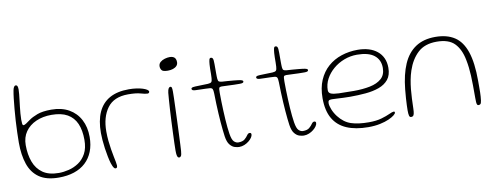

<svg xmlns="http://www.w3.org/2000/svg" viewBox="-57 -914 3155 1224"><g transform="rotate(-10 1520.0 -302.0)"><path d="M247.5 1.5Q167.5 1.5 120.8 -30.8Q74 -63 53.8 -122.2Q33.5 -181.5 33.5 -262Q33.5 -292 34.8 -328.5Q36 -365 38.2 -403.2Q40.5 -441.5 43.8 -478Q47 -514.5 50.5 -545Q54 -575.5 58 -596Q60.5 -609.5 65.2 -617.2Q70 -625 76.5 -625Q85 -625 88 -617.2Q91 -609.5 91 -596Q91 -583.5 89.2 -566Q87.5 -548.5 85 -528Q82.5 -507.5 80 -485.8Q77.5 -464 75.8 -443.2Q74 -422.5 74 -404Q74 -390.5 75.2 -378.5Q76.5 -366.5 83.5 -366.5Q89 -366.5 100.8 -374Q112.5 -381.5 127 -392.5Q147.5 -407.5 181.8 -420.5Q216 -433.5 273.5 -433.5Q339.5 -433.5 386.8 -406.8Q434 -380 459.2 -332Q484.5 -284 484.5 -220Q484.5 -167 468 -125.8Q451.5 -84.5 420.8 -56Q390 -27.5 346.2 -13Q302.5 1.5 247.5 1.5ZM252 -27.5Q282.5 -27.5 316.5 -35.8Q350.5 -44 380.5 -64Q410.5 -84 429.5 -119Q448.5 -154 448.5 -207.5Q448.5 -269.5 429.8 -312.5Q411 -355.5 371.5 -378Q332 -400.5 268.5 -400.5Q212.5 -400.5 168.5 -381Q124.5 -361.5 99.2 -325.2Q74 -289 74 -238.5Q74 -177.5 91.8 -129.8Q109.5 -82 148.5 -54.8Q187.5 -27.5 252 -27.5Z M612.5 6.5Q608 6.5 603.8 1.8Q599.5 -3 595.5 -11.5Q591.5 -20 588 -31Q582 -50.5 576.8 -76.8Q571.5 -103 567.5 -131.2Q563.5 -159.5 561.5 -185.8Q559.5 -212 559.5 -231.5Q559.5 -311.5 584 -365.8Q608.5 -420 658 -447.8Q707.5 -475.5 782.5 -475.5Q809 -475.5 831.8 -472.2Q854.5 -469 871.8 -463.5Q889 -458 898.8 -451.5Q908.5 -445 908.5 -438Q908.5 -435.5 907 -433Q905.5 -430.5 903 -429Q900.5 -427.5 897.5 -427.5Q881.5 -427.5 853 -436Q824.5 -444.5 772.5 -444.5Q680 -444.5 637.5 -386.2Q595 -328 595 -235.5Q595 -203.5 598 -173.8Q601 -144 605.5 -117.5Q610 -91 614.2 -69.5Q618.5 -48 621.5 -32.8Q624.5 -17.5 624.5 -10.5Q624.5 1 620.5 3.8Q616.5 6.5 612.5 6.5Z M1024 8.5Q1020 8.5 1016.2 4.8Q1012.5 1 1010.5 -9.5Q1008.5 -20 1008.5 -39.5Q1008.5 -57.5 1009.5 -87.5Q1010.5 -117.5 1012 -154.2Q1013.5 -191 1015.2 -229.8Q1017 -268.5 1019.2 -304.2Q1021.5 -340 1023.5 -367.8Q1025.5 -395.5 1027 -410Q1029.5 -429.5 1034.5 -437.2Q1039.5 -445 1046 -445Q1053 -445 1055.2 -437.8Q1057.5 -430.5 1057.5 -412Q1057.5 -400 1056.8 -370.5Q1056 -341 1054.5 -301.8Q1053 -262.5 1051.5 -220.2Q1050 -178 1048.2 -139Q1046.5 -100 1045.2 -71.2Q1044 -42.5 1043 -31Q1041 -6 1036.5 1.2Q1032 8.5 1024 8.5ZM1049.5 -549Q1017.5 -549 1009.5 -560.2Q1001.5 -571.5 1001.5 -585Q1001.5 -601.5 1013.5 -612Q1025.5 -622.5 1042.8 -627.5Q1060 -632.5 1075.5 -632.5Q1087.5 -632.5 1096.8 -628.5Q1106 -624.5 1111 -615.8Q1116 -607 1116 -593Q1116 -578.5 1107 -568.8Q1098 -559 1082.8 -554Q1067.5 -549 1049.5 -549Z M1412.5 9Q1401 9 1384.2 4Q1367.5 -1 1353 -18.8Q1338.5 -36.5 1333 -74Q1330.5 -91.5 1328 -114.8Q1325.5 -138 1323.2 -165.8Q1321 -193.5 1319.2 -224.2Q1317.5 -255 1316.2 -287.8Q1315 -320.5 1314.5 -354Q1314 -376.5 1309.8 -384Q1305.5 -391.5 1292.5 -392.5Q1283.5 -393.5 1265.8 -394Q1248 -394.5 1229.5 -395Q1211 -395.5 1199 -396Q1186.5 -397 1181.8 -400Q1177 -403 1177 -409Q1177 -412 1179.8 -414.2Q1182.5 -416.5 1188.5 -418Q1194.5 -419.5 1204 -419.5Q1235 -420.5 1252.5 -421Q1270 -421.5 1286 -422Q1303.5 -423 1308.8 -429.5Q1314 -436 1315 -454Q1316 -464.5 1316 -480.8Q1316 -497 1316.2 -513.8Q1316.5 -530.5 1317.5 -542Q1319 -561 1321.8 -571.8Q1324.5 -582.5 1332.5 -582.5Q1340 -582.5 1343.5 -577.5Q1347 -572.5 1348 -562.8Q1349 -553 1349 -538.5Q1349 -519.5 1349 -504.8Q1349 -490 1349 -478.8Q1349 -467.5 1349.2 -459Q1349.5 -450.5 1350 -444Q1351 -430 1356.8 -425.5Q1362.5 -421 1378 -420Q1392 -419.5 1412.5 -417.8Q1433 -416 1451.8 -414.5Q1470.5 -413 1479.5 -411.5Q1495.5 -409.5 1503.2 -406.5Q1511 -403.5 1511 -398Q1511 -392 1505 -389.5Q1499 -387 1485.5 -387Q1446.5 -387 1415.5 -388.8Q1384.5 -390.5 1369 -390.5Q1356.5 -390.5 1353.2 -384.8Q1350 -379 1350 -351Q1350 -323.5 1350.8 -294.5Q1351.5 -265.5 1352.8 -236.5Q1354 -207.5 1355.8 -180Q1357.5 -152.5 1360 -128.2Q1362.5 -104 1365.5 -85Q1372 -44.5 1385 -32.5Q1398 -20.5 1412 -20.5Q1440 -20.5 1453.8 -32.2Q1467.5 -44 1475.2 -55.8Q1483 -67.5 1492.5 -67.5Q1498 -67.5 1500.8 -64.8Q1503.5 -62 1503.5 -56.5Q1503.5 -47.5 1496 -36.2Q1488.5 -25 1475.8 -14.8Q1463 -4.5 1446.8 2.2Q1430.5 9 1412.5 9Z M1831 9Q1819.5 9 1802.8 4Q1786 -1 1771.5 -18.8Q1757 -36.5 1751.5 -74Q1749 -91.5 1746.5 -114.8Q1744 -138 1741.8 -165.8Q1739.5 -193.5 1737.8 -224.2Q1736 -255 1734.8 -287.8Q1733.5 -320.5 1733 -354Q1732.5 -376.5 1728.2 -384Q1724 -391.5 1711 -392.5Q1702 -393.5 1684.2 -394Q1666.5 -394.5 1648 -395Q1629.5 -395.5 1617.5 -396Q1605 -397 1600.2 -400Q1595.5 -403 1595.5 -409Q1595.5 -412 1598.2 -414.2Q1601 -416.5 1607 -418Q1613 -419.5 1622.5 -419.5Q1653.5 -420.5 1671 -421Q1688.5 -421.5 1704.5 -422Q1722 -423 1727.2 -429.5Q1732.5 -436 1733.5 -454Q1734.5 -464.5 1734.5 -480.8Q1734.5 -497 1734.8 -513.8Q1735 -530.5 1736 -542Q1737.5 -561 1740.2 -571.8Q1743 -582.5 1751 -582.5Q1758.5 -582.5 1762 -577.5Q1765.5 -572.5 1766.5 -562.8Q1767.5 -553 1767.5 -538.5Q1767.5 -519.5 1767.5 -504.8Q1767.5 -490 1767.5 -478.8Q1767.5 -467.5 1767.8 -459Q1768 -450.5 1768.5 -444Q1769.5 -430 1775.2 -425.5Q1781 -421 1796.5 -420Q1810.5 -419.5 1831 -417.8Q1851.5 -416 1870.2 -414.5Q1889 -413 1898 -411.5Q1914 -409.5 1921.8 -406.5Q1929.5 -403.5 1929.5 -398Q1929.5 -392 1923.5 -389.5Q1917.5 -387 1904 -387Q1865 -387 1834 -388.8Q1803 -390.5 1787.5 -390.5Q1775 -390.5 1771.8 -384.8Q1768.5 -379 1768.5 -351Q1768.5 -323.5 1769.2 -294.5Q1770 -265.5 1771.2 -236.5Q1772.5 -207.5 1774.2 -180Q1776 -152.5 1778.5 -128.2Q1781 -104 1784 -85Q1790.5 -44.5 1803.5 -32.5Q1816.5 -20.5 1830.5 -20.5Q1858.5 -20.5 1872.2 -32.2Q1886 -44 1893.8 -55.8Q1901.5 -67.5 1911 -67.5Q1916.5 -67.5 1919.2 -64.8Q1922 -62 1922 -56.5Q1922 -47.5 1914.5 -36.2Q1907 -25 1894.2 -14.8Q1881.5 -4.5 1865.2 2.2Q1849 9 1831 9Z M2245.5 27.5Q2164 27.5 2106.8 3.2Q2049.5 -21 2019.5 -72.2Q1989.5 -123.5 1989.5 -204.5Q1989.5 -271.5 2011 -321.2Q2032.5 -371 2070 -404Q2107.5 -437 2157.2 -453.5Q2207 -470 2263 -470Q2301.5 -470 2333.2 -460.5Q2365 -451 2388.2 -432.2Q2411.5 -413.5 2424 -386.2Q2436.5 -359 2436.5 -323.5Q2436.5 -276 2413.8 -248Q2391 -220 2352.2 -206Q2313.5 -192 2265 -187.8Q2216.5 -183.5 2165 -183.5Q2146 -183.5 2121.2 -184.5Q2096.5 -185.5 2075.5 -186.8Q2054.5 -188 2046.5 -188Q2032 -188 2027 -183.5Q2022 -179 2022 -167Q2022 -150.5 2031.8 -125.8Q2041.5 -101 2059.5 -77.5Q2094.5 -32.5 2140 -17.5Q2185.5 -2.5 2254 -2.5Q2303 -2.5 2337 -12.5Q2371 -22.5 2391.5 -32.2Q2412 -42 2421 -42Q2425 -42 2426.5 -40.2Q2428 -38.5 2428 -34.5Q2428 -28.5 2415.5 -18.2Q2403 -8 2379.5 2.5Q2356 13 2322.2 20.2Q2288.5 27.5 2245.5 27.5ZM2194.5 -216Q2252.5 -216 2299.2 -225.5Q2346 -235 2373.8 -259.5Q2401.5 -284 2401.5 -329Q2401.5 -381.5 2364.2 -410.8Q2327 -440 2253 -440Q2210 -440 2170 -424.8Q2130 -409.5 2098.8 -382.8Q2067.5 -356 2049.2 -321.8Q2031 -287.5 2031 -249Q2031 -232.5 2046 -225.8Q2061 -219 2096.8 -217.5Q2132.5 -216 2194.5 -216Z M2525.5 11Q2516 11 2513 0.2Q2510 -10.5 2510 -34.5Q2510 -49 2510.8 -68.2Q2511.5 -87.5 2513.2 -112.8Q2515 -138 2518 -169Q2527.5 -264.5 2556.2 -330.5Q2585 -396.5 2636.5 -430.8Q2688 -465 2764 -465Q2839.5 -465 2888.5 -433Q2937.5 -401 2961.5 -330.2Q2985.5 -259.5 2985.5 -142.5Q2985.5 -119.5 2985.5 -100.5Q2985.5 -81.5 2985.2 -66.5Q2985 -51.5 2984 -40Q2982 -10 2978 0.5Q2974 11 2961.5 11Q2955.5 11 2952.8 6Q2950 1 2949.2 -9.8Q2948.5 -20.5 2948.5 -37.5Q2948.5 -84 2948.2 -119Q2948 -154 2946.5 -181.8Q2945 -209.5 2942.2 -234.5Q2939.5 -259.5 2934 -286.5Q2920.5 -356.5 2883 -395Q2845.5 -433.5 2767.5 -433.5Q2690.5 -433.5 2645.8 -391.8Q2601 -350 2578 -281Q2568.5 -252.5 2563 -223.2Q2557.5 -194 2554.5 -164.2Q2551.5 -134.5 2550.2 -103.5Q2549 -72.5 2548 -40.5Q2547.5 -19 2545 -7.8Q2542.5 3.5 2538 7.2Q2533.5 11 2525.5 11Z"/></g></svg>

Font: Gluten Thin
Style: Regular
Weight: 100
Designer: Tyler Finck
Foundry: Etcetera Type Company
Version: Version 1.300